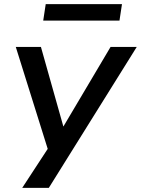

<svg xmlns="http://www.w3.org/2000/svg" viewBox="-20 -724 678 924"><path d="M87 180 221 -25 222 32 56 -498H177L285 -115L512 -498H638L215 180ZM188 -625 200 -704H567L555 -625Z"/></svg>

Font: Nunito Sans 7pt SemiExpanded SemiBold
Style: Italic
Weight: 600
Width: 6
Italic angle: -9°
Designer: Vernon Adams
Foundry: Vernon Adams
Version: Version 3.101;gftools[0.9.27]